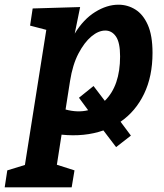

<svg xmlns="http://www.w3.org/2000/svg" viewBox="-83 -567 699 817"><path d="M-63 230 -52 158 23 135 114 -440 45 -458 56 -531 258 -537 235 -424Q272 -485 322 -516Q372 -547 421 -547Q460 -547 493 -526.5Q526 -506 546 -461Q566 -416 566 -342Q566 -242 530 -167.5Q494 -93 430 -49L474 10L411 59L357 -12Q277 16 179 6L159 134L234 158L222 230ZM215 -222 196 -101Q248 -87 292 -98L253 -151L315 -201L363 -138Q428 -202 428 -327Q428 -386 410.5 -411.5Q393 -437 365 -437Q336 -437 306 -412Q276 -387 251 -339.5Q226 -292 215 -222Z"/></svg>

Font: Bitter
Style: Bold Italic
Weight: 700
Italic angle: -9°
Designer: Sol Matas, and Bitter project Authors
Foundry: Sol Matas
Version: Version 2.001